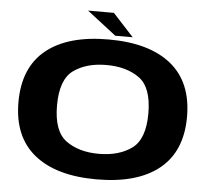

<svg xmlns="http://www.w3.org/2000/svg" viewBox="-56 -874 1023 940"><g transform="rotate(5 456.0 -404.0)"><path d="M452 6Q652 6 759.5 -81Q867 -168 867 -337.5Q867 -507.5 759.5 -594.5Q652 -681.5 452 -681.5Q252.5 -681.5 145.5 -594.8Q38.5 -508 38.5 -337.5Q38.5 -168 145.8 -81Q253 6 452 6ZM452 -119.5Q354 -119.5 291 -165.2Q228 -211 228 -337.5Q228 -465.5 291 -510.8Q354 -556 452 -556Q551 -556 614 -510.8Q677 -465.5 677 -337.5Q677 -211 614 -165.2Q551 -119.5 452 -119.5ZM482.5 -702.5H568L466 -813.5H339Z"/></g></svg>

Font: Anybody Expanded
Style: Bold
Weight: 700
Width: 7
Designer: Tyler Finck
Foundry: Etcetera Type Company
Version: Version 1.113;gftools[0.9.25]